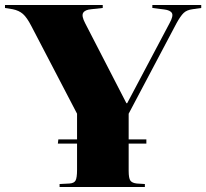

<svg xmlns="http://www.w3.org/2000/svg" viewBox="-38 -750 827 770"><path d="M201 0V-12L240 -14Q259 -15 265 -26Q271 -37 271 -69V-174H194L196 -191H271V-294L88 -645Q70 -680 54 -694Q38 -708 13 -713L-18 -718V-730H374V-718L328 -713Q303 -711 295.5 -698.5Q288 -686 304 -656L469 -336H472L642 -657Q658 -686 651.5 -697.5Q645 -709 621 -712L573 -718V-730H769V-718L734 -713Q711 -710 698.5 -698Q686 -686 670 -657L478 -294V-191H549V-174H478V-65Q478 -35 485 -25.5Q492 -16 511 -14L543 -12V0Z"/></svg>

Font: Literata 72pt ExtraBold
Style: Regular
Weight: 800
Designer: Latin by Veronika Burian and Jose Scaglione. Greek by Irene Vlachou. Cyrillic by Vera Evstafieva.
Foundry: TypeTogether
Version: Version 3.002